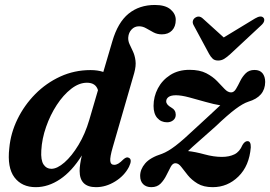

<svg xmlns="http://www.w3.org/2000/svg" viewBox="-20 -744 1089 774"><path d="M500 -71.5Q481.5 -35.5 444.2 -12.5Q407 10.5 367 10.5Q301 10.5 301 -55Q301 -79.5 310 -117.5Q270 -53.5 222.2 -21.5Q174.5 10.5 124 10.5Q68 10.5 38.2 -29Q8.5 -68.5 17.5 -147Q23 -207.5 50.5 -263.8Q78 -320 122.2 -364.8Q166.5 -409.5 223.2 -435.5Q280 -461.5 345 -461.5Q374 -461.5 396.5 -454L433 -578Q455 -653.5 498.2 -688.8Q541.5 -724 604.5 -724Q646.5 -724 667.5 -706Q688.5 -688 688.5 -664Q688.5 -637 673.5 -621.2Q658.5 -605.5 632.5 -605.5Q614 -605.5 598.8 -613.5Q583.5 -621.5 569.5 -629.8Q555.5 -638 540.5 -638Q522.5 -638 510.5 -625.2Q498.5 -612.5 497 -593.5Q496 -579.5 502.2 -566Q508.5 -552.5 516 -536.5Q523.5 -520.5 526.2 -499.5Q529 -478.5 521 -449.5L434.5 -150.5Q423 -111 424.5 -95.2Q426 -79.5 440.5 -79.5Q448.5 -79.5 457 -84.5Q465.5 -89.5 478 -102Q490.5 -113 499 -108Q514.5 -101.5 500 -71.5ZM146.5 -137.5Q144 -98.5 155.5 -81Q167 -63.5 187 -63.5Q210.5 -63.5 240 -89.2Q269.5 -115 296.5 -159.8Q323.5 -204.5 340 -261L375 -380.5Q366 -410.5 330.5 -410.5Q298.5 -410.5 266.8 -385.8Q235 -361 208.8 -320.8Q182.5 -280.5 165.8 -232.5Q149 -184.5 146.5 -137.5ZM991 -150Q985 -75.5 941.2 -32.5Q897.5 10.5 837.5 10.5Q800.5 10.5 776.5 -4Q752.5 -18.5 737.2 -37.5Q722 -56.5 710.8 -71.2Q699.5 -86 687.5 -86Q676.5 -86.5 668.5 -72Q660.5 -57.5 651.2 -38.2Q642 -19 627.8 -4.2Q613.5 10.5 590 10.5Q569.5 10.5 557.2 -1.5Q545 -13.5 545 -35Q545 -61.5 565.2 -85.2Q585.5 -109 633 -124Q657 -133 687.8 -156.5Q718.5 -180 767.5 -226.5Q802 -258.5 827.2 -281.5Q852.5 -304.5 868 -319.5Q842.5 -323.5 808.5 -333.2Q774.5 -343 742.5 -351.5Q710.5 -360 689.5 -360Q669 -360 659.5 -353Q650 -346 650 -335.5Q650 -322 670.5 -310.5Q688.5 -300.5 688.5 -281.5Q688.5 -267.5 678.2 -259.2Q668 -251 653.5 -251Q629.5 -251 614.2 -268.2Q599 -285.5 599 -317Q599 -354.5 616.5 -387.8Q634 -421 666.5 -441.8Q699 -462.5 744 -462.5Q785 -462.5 811.5 -448.8Q838 -435 855.2 -417Q872.5 -399 885.5 -385.2Q898.5 -371.5 911.5 -371.5Q923 -371.5 931.2 -385.2Q939.5 -399 948.2 -417Q957 -435 970.5 -448.5Q984 -462 1006 -462Q1027.5 -462 1038.2 -448.8Q1049 -435.5 1049 -413.5Q1048.5 -354 981 -334Q959.5 -327 929 -304.2Q898.5 -281.5 847 -232.5Q806 -196 780 -173.2Q754 -150.5 738 -135Q767 -132 804.2 -121.8Q841.5 -111.5 874.5 -111.5Q904 -111.5 925 -121.8Q946 -132 957.5 -159.5Q967 -175.5 978 -175Q991.5 -175 991 -150ZM909 -526.5Q895.5 -514 884.2 -507Q873 -500 859.5 -500Q845.5 -500 837.8 -507Q830 -514 823 -526.5L760.5 -642.5Q755.5 -651.5 757.5 -659.5Q759.5 -667.5 766 -672Q782 -683.5 797.5 -669.5L882 -593L1008 -669.5Q1032.5 -684 1042.5 -672Q1046.5 -667.5 1044.8 -659.2Q1043 -651 1032.5 -641.5Z"/></svg>

Font: Fraunces 72pt Soft SemiBold
Style: Italic
Weight: 600
Italic angle: -16°
Version: Version 1.000;[b76b70a41]